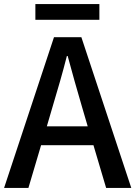

<svg xmlns="http://www.w3.org/2000/svg" viewBox="-20 -919 662 939"><path d="M153 -822V-899H466V-822ZM0 0 244 -737H378L622 0H499L437 -209H181L119 0ZM209 -301H409L380 -400Q362 -460 345 -521.5Q328 -583 311 -645H307Q291 -582 273.5 -521Q256 -460 238 -400Z"/></svg>

Font: Source Han Sans SC Medium
Style: Regular
Weight: 500
Designer: Ryoko NISHIZUKA 西塚涼子 (kana, bopomofo & ideographs); Paul D. Hunt (Latin, Greek & Cyrillic); Sandoll Communications 산돌커뮤니
Foundry: Adobe
Version: Version 2.004;hotconv 1.0.118;makeotfexe 2.5.65603